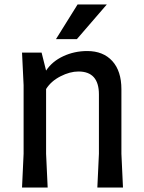

<svg xmlns="http://www.w3.org/2000/svg" viewBox="-20 -834 639 854"><path d="M420 -150V-414Q420 -516 329 -516Q291 -516 249 -494.5Q207 -473 185 -438V-150L192 0H78L85 -150V-455L78 -600H165L185 -520Q212 -561 261.5 -584Q311 -607 368 -607Q439 -607 479.5 -562.5Q520 -518 520 -437V-150L527 0H413ZM455 -814 322 -660H229L325 -814Z"/></svg>

Font: Farro
Style: Regular
Weight: 400
Designer: Aceler Chua
Foundry: Grayscale Limited
Version: Version 1.101